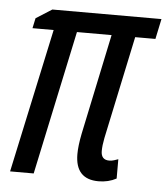

<svg xmlns="http://www.w3.org/2000/svg" viewBox="-44 -577 547 624"><g transform="rotate(5 229.0 -264.5)"><path d="M358 -7V-70Q352 -68 344.5 -65.5Q337 -63 329 -63Q302 -63 302 -92Q302 -110 307 -135L378 -470H444L458 -536H102L50 -503L43 -470H112L11 0H88L188 -470H301L232 -142Q224 -102 224 -75Q224 7 300 7Q332 7 358 -7Z"/></g></svg>

Font: Noto Sans Display Condensed
Style: Italic
Weight: 400
Width: 3
Designer: Monotype Design team
Foundry: Monotype Imaging Inc.
Version: 1.000